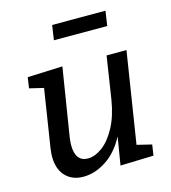

<svg xmlns="http://www.w3.org/2000/svg" viewBox="-111 -832 832 932"><g transform="rotate(-15 304.5 -365.5)"><path d="M482 -73 556 -55 548 -1 381 4 404 -136Q365 -63 308.5 -26.5Q252 10 194 10Q138 10 104.5 -25.5Q71 -61 71 -125Q71 -138 75 -168L120 -456L49 -473L57 -527L233 -534L178 -191Q175 -170 175 -152Q175 -112 191 -91Q207 -70 238 -70Q273 -70 310.5 -97.5Q348 -125 378 -180.5Q408 -236 421 -316L454 -530H554ZM237 -741H505L494 -667H226Z"/></g></svg>

Font: Bitter Pro Medium
Style: Italic
Weight: 500
Italic angle: -9°
Designer: Sol Matas, and Bitter project Authors
Foundry: Sol Matas
Version: Version 1.010